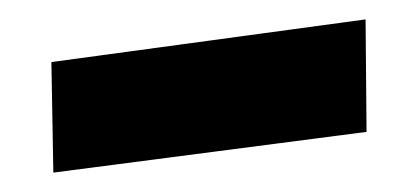

<svg xmlns="http://www.w3.org/2000/svg" viewBox="-20 -331 430 198"><path d="M35 -153 33 -267 357 -311 358 -195Z"/></svg>

Font: Ysabeau ExtraBold
Style: Regular
Weight: 800
Designer: Christian Thalmann (Catharsis Fonts)
Version: Version 2.002